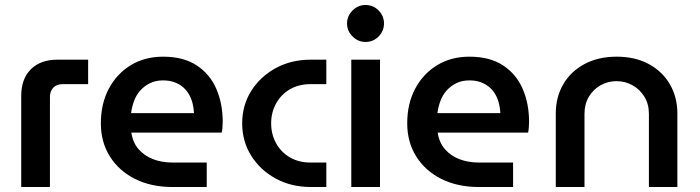

<svg xmlns="http://www.w3.org/2000/svg" viewBox="-20 -749 2802 769"><path d="M65 0V-365Q65 -433 103.5 -471.5Q142 -510 210 -510H333V-412H231Q207 -412 193.5 -398Q180 -384 180 -360V0Z M671 0Q585 0 520.5 -32.5Q456 -65 420 -122.5Q384 -180 384 -255Q384 -334 416 -394Q448 -454 504 -488Q560 -522 633 -522Q715 -522 768 -487Q821 -452 846.5 -393Q872 -334 872 -261Q872 -251 871 -238Q870 -225 868 -218H506Q512 -178 535 -151.5Q558 -125 593 -111.5Q628 -98 671 -98H808V0ZM505 -296H757Q756 -315 751.5 -334Q747 -353 737.5 -370Q728 -387 713.5 -399.5Q699 -412 679 -419.5Q659 -427 633 -427Q603 -427 580 -415.5Q557 -404 541 -385.5Q525 -367 516.5 -343.5Q508 -320 505 -296Z M1225 0Q1146 0 1084 -34Q1022 -68 986 -125.5Q950 -183 950 -255Q950 -327 986 -384.5Q1022 -442 1084 -476Q1146 -510 1225 -510H1287V-412H1223Q1177 -412 1141.5 -391.5Q1106 -371 1086 -335Q1066 -299 1066 -255Q1066 -211 1086 -175Q1106 -139 1141.5 -118.5Q1177 -98 1223 -98H1287V0Z M1387 0V-510H1502V0ZM1444 -581Q1414 -581 1392 -603Q1370 -625 1370 -655Q1370 -685 1392 -707Q1414 -729 1444 -729Q1475 -729 1496.5 -707Q1518 -685 1518 -655Q1518 -625 1496.5 -603Q1475 -581 1444 -581Z M1898 0Q1812 0 1747.5 -32.5Q1683 -65 1647 -122.5Q1611 -180 1611 -255Q1611 -334 1643 -394Q1675 -454 1731 -488Q1787 -522 1860 -522Q1942 -522 1995 -487Q2048 -452 2073.5 -393Q2099 -334 2099 -261Q2099 -251 2098 -238Q2097 -225 2095 -218H1733Q1739 -178 1762 -151.5Q1785 -125 1820 -111.5Q1855 -98 1898 -98H2035V0ZM1732 -296H1984Q1983 -315 1978.5 -334Q1974 -353 1964.5 -370Q1955 -387 1940.5 -399.5Q1926 -412 1906 -419.5Q1886 -427 1860 -427Q1830 -427 1807 -415.5Q1784 -404 1768 -385.5Q1752 -367 1743.5 -343.5Q1735 -320 1732 -296Z M2206 0V-294Q2206 -360 2236 -411.5Q2266 -463 2321 -492.5Q2376 -522 2450 -522Q2524 -522 2578.5 -492.5Q2633 -463 2663 -411.5Q2693 -360 2693 -294V0H2579V-293Q2579 -332 2561 -361.5Q2543 -391 2513.5 -407.5Q2484 -424 2449 -424Q2415 -424 2385.5 -407.5Q2356 -391 2338.5 -361.5Q2321 -332 2321 -293V0Z"/></svg>

Font: MuseoModerno Thin Medium
Style: Regular
Weight: 500
Version: Version 1.003